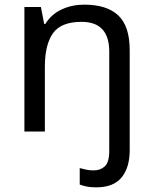

<svg xmlns="http://www.w3.org/2000/svg" viewBox="-20 -566 658 826"><path d="M394 240Q370 240 353 236.5Q336 233 323 228V157Q337 161 351 164Q365 167 383 167Q412 167 431 149.5Q450 132 450 83V-344Q450 -472 331 -472Q242 -472 207.5 -422.5Q173 -373 173 -279V0H85V-536H156L170 -463H175Q201 -505 245.5 -525.5Q290 -546 342 -546Q440 -546 489 -499.5Q538 -453 538 -350V80Q538 155 503 197.5Q468 240 394 240Z"/></svg>

Font: Noto Sans Hatran
Style: Regular
Weight: 400
Designer: Monotype Design Team
Foundry: Monotype Imaging Inc.
Version: Version 2.001; ttfautohint (v1.8.4.7-5d5b)